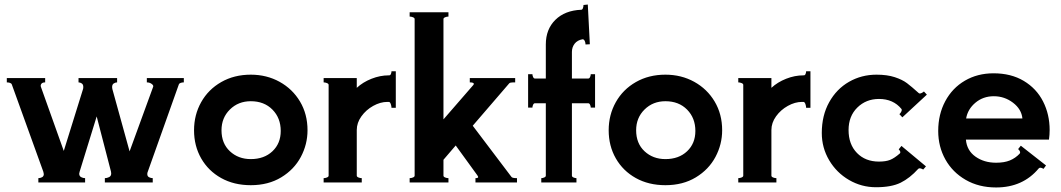

<svg xmlns="http://www.w3.org/2000/svg" viewBox="-20 -804 4675 846"><path d="M331 -48 329 -39Q329 -28 337.5 -23.5Q346 -19 355 -19V0H149V-19Q157 -19 165 -23Q173 -27 173 -37Q173 -39 171 -47L32 -432Q30 -437 23.5 -439Q17 -441 10 -441V-460H179V-441Q167 -441 162.5 -435Q158 -429 160 -422L261 -139L346 -412Q347 -415 347 -421Q347 -432 340 -436.5Q333 -441 326 -441V-460H496V-441Q489 -441 481.5 -436.5Q474 -432 474 -420Q474 -415 475 -412L551 -137L655 -422Q657 -428 648 -434.5Q639 -441 627 -441V-460H790V-441Q783 -441 776.5 -439Q770 -437 768 -432L631 -47Q629 -43 629 -37Q629 -27 637 -23Q645 -19 653 -19V0H442V-19Q451 -19 460.5 -23.5Q470 -28 470 -40Q470 -45 469 -48L406 -291Z M835 -230Q835 -298 866.5 -354Q898 -410 955 -442.5Q1012 -475 1085 -475Q1155 -475 1212 -443.5Q1269 -412 1302 -356.5Q1335 -301 1335 -230Q1335 -168 1305.5 -112.5Q1276 -57 1219 -22.5Q1162 12 1085 12Q1011 12 954.5 -19.5Q898 -51 866.5 -106Q835 -161 835 -230ZM1217 -227Q1217 -284 1180.5 -321Q1144 -358 1085 -358Q1030 -358 993 -321.5Q956 -285 956 -230Q956 -172 993 -137.5Q1030 -103 1085 -103Q1144 -103 1180.5 -137.5Q1217 -172 1217 -227Z M1724 -490V-329H1705Q1705 -336 1702 -345Q1699 -354 1694 -355H1687Q1656 -355 1624.5 -337.5Q1593 -320 1572.5 -291.5Q1552 -263 1552 -231V-30Q1552 -25 1559.5 -22Q1567 -19 1574 -19V0H1406V-19Q1413 -19 1420.5 -22Q1428 -25 1428 -30V-430Q1428 -435 1420.5 -438Q1413 -441 1406 -441V-460H1552V-417Q1579 -442 1617 -457Q1655 -472 1693 -472H1694H1695Q1700 -472 1702.5 -478Q1705 -484 1705 -490Z M2234 -24Q2238 -19 2258 -19V0H2075V-19Q2087 -19 2087 -24Q2087 -26 2083 -32L1988 -163L1934 -100V-30Q1934 -25 1941.5 -22Q1949 -19 1956 -19V0H1785V-19Q1792 -19 1799.5 -22Q1807 -25 1807 -30V-720Q1807 -725 1799.5 -728Q1792 -731 1785 -731V-750H1956V-731Q1949 -731 1941.5 -728Q1934 -725 1934 -720V-278L2066 -430L2068 -434Q2068 -441 2050 -441V-460H2250V-441H2241Q2228 -441 2224 -437L2063 -250Z M2602 -477V-330H2583Q2583 -336 2580 -342.5Q2577 -349 2572 -349H2500V-30Q2500 -25 2507 -22Q2514 -19 2520 -19V0H2365V-19Q2371 -19 2378 -22Q2385 -25 2385 -30V-349H2337Q2332 -349 2329 -342.5Q2326 -336 2326 -330H2307V-477H2326Q2326 -471 2329 -464.5Q2332 -458 2337 -458H2385V-608Q2385 -675 2427 -716.5Q2469 -758 2541 -761Q2546 -761 2548.5 -768Q2551 -775 2551 -782L2570 -784L2579 -609L2560 -608Q2560 -616 2556.5 -623.5Q2553 -631 2547 -631Q2524 -627 2512 -611.5Q2500 -596 2500 -575V-458H2572Q2577 -458 2580 -464.5Q2583 -471 2583 -477Z M2662 -230Q2662 -298 2693.5 -354Q2725 -410 2782 -442.5Q2839 -475 2912 -475Q2982 -475 3039 -443.5Q3096 -412 3129 -356.5Q3162 -301 3162 -230Q3162 -168 3132.5 -112.5Q3103 -57 3046 -22.5Q2989 12 2912 12Q2838 12 2781.5 -19.5Q2725 -51 2693.5 -106Q2662 -161 2662 -230ZM3044 -227Q3044 -284 3007.5 -321Q2971 -358 2912 -358Q2857 -358 2820 -321.5Q2783 -285 2783 -230Q2783 -172 2820 -137.5Q2857 -103 2912 -103Q2971 -103 3007.5 -137.5Q3044 -172 3044 -227Z M3551 -490V-329H3532Q3532 -336 3529 -345Q3526 -354 3521 -355H3514Q3483 -355 3451.5 -337.5Q3420 -320 3399.5 -291.5Q3379 -263 3379 -231V-30Q3379 -25 3386.5 -22Q3394 -19 3401 -19V0H3233V-19Q3240 -19 3247.5 -22Q3255 -25 3255 -30V-430Q3255 -435 3247.5 -438Q3240 -441 3233 -441V-460H3379V-417Q3406 -442 3444 -457Q3482 -472 3520 -472H3521H3522Q3527 -472 3529.5 -478Q3532 -484 3532 -490Z M3601 -218Q3601 -295 3633.5 -353.5Q3666 -412 3721 -443.5Q3776 -475 3842 -475Q3889 -475 3922.5 -464Q3956 -453 3976.5 -437.5Q3997 -422 4028 -394Q4030 -392 4033 -392Q4037 -392 4042.5 -395Q4048 -398 4051 -401L4064 -387L3956 -287L3943 -301Q3948 -305 3951.5 -312.5Q3955 -320 3952 -324Q3916 -368 3853 -368Q3796 -368 3757.5 -330Q3719 -292 3719 -231Q3719 -168 3756 -130Q3793 -92 3853 -92Q3883 -92 3902 -99.5Q3921 -107 3945 -128Q3947 -130 3947 -133Q3947 -139 3940 -146L3952 -161L4060 -71L4048 -57Q4032 -66 4026 -60Q3989 -19 3948.5 1Q3908 21 3840 21Q3776 21 3721 -11Q3666 -43 3633.5 -98Q3601 -153 3601 -218Z M4605 -231Q4605 -210 4602 -189H4236Q4240 -141 4278 -114Q4316 -87 4369 -87Q4405 -87 4429.5 -97Q4454 -107 4473 -127Q4475 -131 4475 -132Q4475 -136 4472 -140.5Q4469 -145 4466 -147L4478 -162L4589 -75L4578 -60Q4563 -69 4557 -62Q4487 22 4369 22Q4293 22 4235 -11.5Q4177 -45 4145.5 -101.5Q4114 -158 4114 -227Q4114 -300 4145 -358Q4176 -416 4231.5 -448.5Q4287 -481 4358 -481Q4435 -481 4491 -447.5Q4547 -414 4576 -357Q4605 -300 4605 -231ZM4485 -282Q4481 -323 4443.5 -351.5Q4406 -380 4359 -380Q4312 -380 4278 -351.5Q4244 -323 4237 -282Z"/></svg>

Font: Aoboshi One
Style: Regular
Weight: 400
Designer: IKIMOJI
Foundry: Natsumi Matsuba
Version: Version 1.000; ttfautohint (v1.8.3)